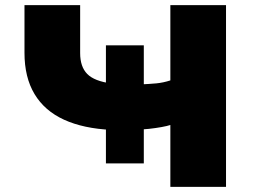

<svg xmlns="http://www.w3.org/2000/svg" viewBox="-20 -725 1001 745"><path d="M641 0V-240Q629 -236 607 -232Q585 -228 558 -225Q531 -222 501 -222L538 -245V-91H391V-245L413 -221Q304 -226 228.5 -260.5Q153 -295 114 -360Q75 -425 75 -520V-705H291V-519Q291 -466 318.5 -438Q346 -410 413 -401L391 -387V-549H538V-387L515 -397Q560 -399 586.5 -401.5Q613 -404 641 -413V-705H857V0Z"/></svg>

Font: Nunito Sans 7pt Expanded Black
Style: Regular
Weight: 900
Width: 7
Designer: Vernon Adams
Foundry: Vernon Adams
Version: Version 3.101;gftools[0.9.27]